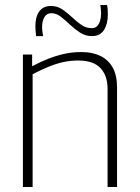

<svg xmlns="http://www.w3.org/2000/svg" viewBox="-20 -751 562 771"><path d="M72 0V-532H109V-485Q141 -502 172.5 -514.5Q204 -527 237 -534.5Q270 -542 307 -542Q352 -542 384 -526Q416 -510 433 -479Q450 -448 450 -400V0H412V-394Q412 -447 383.5 -477.5Q355 -508 294 -508Q261 -508 231 -501Q201 -494 171.5 -481.5Q142 -469 111 -453V0ZM125 -606Q124 -616 123 -626.5Q122 -637 122 -645Q122 -684 138 -705.5Q154 -727 184 -727Q210 -727 230 -713.5Q250 -700 268.5 -682.5Q287 -665 306 -651.5Q325 -638 348 -638Q362 -638 370 -646Q378 -654 382 -668Q386 -682 386 -697Q386 -705 385 -714Q384 -723 383 -731H410Q412 -721 412.5 -711.5Q413 -702 413 -692Q413 -655 397.5 -630.5Q382 -606 349 -606Q323 -606 301.5 -620Q280 -634 261 -652Q242 -670 224 -684Q206 -698 186 -698Q168 -698 158.5 -682.5Q149 -667 149 -641Q149 -632 150.5 -622.5Q152 -613 153 -606Z"/></svg>

Font: Georama ExtraLight
Style: Regular
Weight: 250
Version: Version 1.001